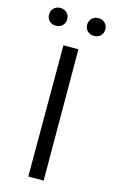

<svg xmlns="http://www.w3.org/2000/svg" viewBox="-127 -879 562 930"><g transform="rotate(15 154.5 -414.5)"><path d="M10 -784Q10 -804 23 -816.5Q36 -829 55 -829Q75 -829 88 -816.5Q101 -804 101 -784Q101 -765 88 -752.5Q75 -740 55 -740Q35 -740 22.5 -752.5Q10 -765 10 -784ZM201 -784Q201 -804 214 -816.5Q227 -829 247 -829Q266 -829 279 -816.5Q292 -804 292 -784Q292 -765 279.5 -752.5Q267 -740 247 -740Q227 -740 214 -752.5Q201 -765 201 -784ZM116 0V-658H191L193 0Z"/></g></svg>

Font: EauTestInfant
Style: Regular
Weight: 400
Designer: Christian Thalmann (Catharsis Fonts)
Version: Version 0.001;PS 000.001;hotconv 1.0.88;makeotf.lib2.5.64775